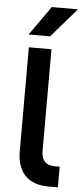

<svg xmlns="http://www.w3.org/2000/svg" viewBox="-61 -948 420 981"><g transform="rotate(5 149.0 -457.5)"><path d="M229 0Q188 0 160 -10Q132 -20 114 -36Q96 -52 86 -71.5Q76 -91 71.5 -109Q67 -127 66 -142Q65 -157 65 -165V-700H181V-177Q181 -106 250 -106H275V0H229ZM164 -915H298L168 -765H58Z"/></g></svg>

Font: PT Root UI Bold
Style: Regular
Weight: 700
Designer: Vitaly Kuzmin
Foundry: ParaType Ltd.
Version: Version 2.000G